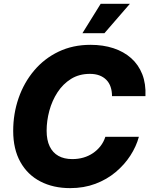

<svg xmlns="http://www.w3.org/2000/svg" viewBox="-20 -971 783 1001"><path d="M345.7 9.8Q257.8 9.8 190.7 -24.9Q123.5 -59.6 86.2 -126.5Q48.8 -193.4 48.8 -288.6Q48.8 -378.4 76.9 -459.5Q105 -540.5 158 -603.3Q210.9 -666 285.4 -701.7Q359.9 -737.3 451.7 -737.3Q517.6 -737.3 571.3 -719.7Q625 -702.1 663.6 -668Q702.1 -633.8 721.7 -584Q741.2 -534.2 738.3 -469.7H564Q564 -496.6 556.6 -518.1Q549.3 -539.6 534.4 -554.7Q519.5 -569.8 498 -577.9Q476.6 -585.9 448.7 -585.9Q392.6 -585.9 350.3 -559.6Q308.1 -533.2 279.8 -489.7Q251.5 -446.3 237.3 -393.8Q223.1 -341.3 223.1 -289.6Q223.1 -240.7 239 -207.8Q254.9 -174.8 284.7 -158.2Q314.5 -141.6 356.9 -141.6Q387.7 -141.6 414.8 -149.4Q441.9 -157.2 464.6 -172.6Q487.3 -188 503.9 -209.2Q520.5 -230.5 529.3 -257.8H704.1Q690.4 -207.5 659.7 -159.9Q628.9 -112.3 583 -73.7Q537.1 -35.2 477.3 -12.7Q417.5 9.8 345.7 9.8ZM409.7 -797.9 504.9 -951.2H657.2L524.4 -797.9Z"/></svg>

Font: Inter 16pt ExtraBold
Style: Italic
Weight: 800
Italic angle: -9.3988°
Version: Version 4.001;git-66647c0bb